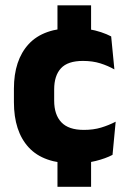

<svg xmlns="http://www.w3.org/2000/svg" viewBox="-20 -612 487 734"><path d="M328.2 -429.6H199.7V-591.6H328.2ZM328.2 102.1H199.7V-68.3H328.2ZM263.1 12.9Q146.1 12.9 89.7 -48.5Q33.2 -109.9 33.2 -221.7V-272.7Q33.2 -382.2 89.7 -443.5Q146.2 -504.8 262.7 -504.8Q292.4 -504.8 318.5 -500.6Q344.6 -496.3 366.5 -488.9Q388.4 -481.6 405 -472.8L417.3 -346.6Q393 -360.5 363.6 -369.8Q334.2 -379.1 297 -379.1Q239.1 -379.1 213.1 -351Q187.1 -323 187.1 -270V-227.3Q187.1 -173.4 214.7 -144.4Q242.2 -115.4 300.5 -115.4Q337.1 -115.4 366.3 -124.2Q395.5 -133 422.2 -146.8L410.2 -20Q384.1 -6.2 346 3.3Q308 12.9 263.1 12.9Z"/></svg>

Font: Anek Tamil Medium
Style: Regular
Weight: 500
Designer: Aadarsh Rajan (Tamil), Yesha Goshar (Latin)
Foundry: Ek Type
Version: Version 1.003